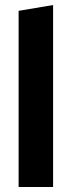

<svg xmlns="http://www.w3.org/2000/svg" viewBox="-20 -743 284 763"><path d="M54 0V-700L191 -723V0Z"/></svg>

Font: Red Hat Display ExtraBold
Style: Regular
Weight: 800
Designer: Pentagram, MCKL
Foundry: Pentagram, MCKL
Version: Version 1.023